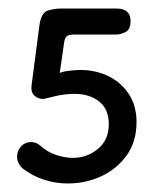

<svg xmlns="http://www.w3.org/2000/svg" viewBox="-20 -420 370 450"><path d="M139 10Q110 10 82.5 1Q55 -8 32 -26Q20 -38 20 -53Q20 -67 29.5 -77Q39 -87 52 -87Q65 -87 74 -79Q90 -64 111 -57Q132 -50 151 -50Q184 -50 209.5 -71Q235 -92 235 -129Q235 -164 212.5 -182Q190 -200 155 -200Q133 -200 111 -195Q89 -190 82 -188Q69 -188 60.5 -196Q52 -204 54 -220L72 -358Q76 -390 91.5 -395Q107 -400 123 -400Q124 -400 124 -400H253Q286 -400 286 -371Q286 -350 273.5 -344.5Q261 -339 253 -339H153Q140 -339 135.5 -334Q131 -329 130 -318L120 -249Q129 -253 144.5 -254.5Q160 -256 169 -256Q204 -256 234 -241.5Q264 -227 282 -199.5Q300 -172 300 -134Q300 -88 277 -56Q254 -24 217.5 -7Q181 10 139 10Z"/></svg>

Font: Dongle
Style: Regular
Weight: 400
Designer: Yanghee Ryu
Foundry: Yanghee Ryu
Version: Version 2.000